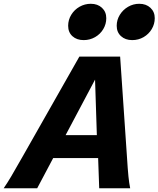

<svg xmlns="http://www.w3.org/2000/svg" viewBox="-28 -1015 854 1035"><path d="M501 -163.1H258.8L172.4 0H-8.3Q11.2 -28.3 32.2 -63.7Q53.2 -99.1 94.7 -172.4L399.9 -710H619.6L656.2 -172.4Q660.6 -101.6 664.3 -64.9Q668 -28.3 673.8 0H506.8ZM325.7 -286.6H494.1L484.4 -585.9ZM684.6 -798.8Q647.5 -798.8 624.3 -820.1Q601.1 -841.3 601.1 -876Q601.1 -907.7 617.9 -935.1Q634.8 -962.4 662.6 -978.5Q690.4 -994.6 722.7 -994.6Q759.8 -994.6 783 -972.9Q806.2 -951.2 806.2 -917Q806.2 -885.3 790 -858.2Q773.9 -831.1 746.1 -814.9Q718.3 -798.8 684.6 -798.8ZM422.9 -798.8Q385.7 -798.8 362.5 -819.8Q339.4 -840.8 339.4 -876Q339.4 -908.2 356.2 -935.5Q373 -962.9 401.1 -978.8Q429.2 -994.6 461.4 -994.6Q498.5 -994.6 521.7 -972.9Q544.9 -951.2 544.9 -917Q544.9 -885.3 528.8 -858.2Q512.7 -831.1 484.6 -814.9Q456.5 -798.8 422.9 -798.8Z"/></svg>

Font: Lesson One Extra
Style: Italic
Weight: 800
Italic angle: -14°
Designer: But Ko, Victor Gaultney, Annie Olsen, Julie Remington, Don Collingsworth, Eric Hays, Becca Hirsbrunner
Version: Version 1.100